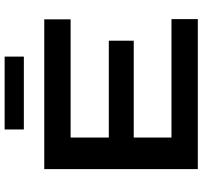

<svg xmlns="http://www.w3.org/2000/svg" viewBox="-42 -812 854 809"><g transform="rotate(-90 384.5 -407.0)"><path d="M210 -270V-111H709V0H77V-647H708V-536H210V-375H618V-270ZM244 -733V-814H551V-733Z"/></g></svg>

Font: Syne
Style: Bold
Weight: 700
Designer: Lucas Descroix
Foundry: Bonjour Monde
Version: Version 2.200